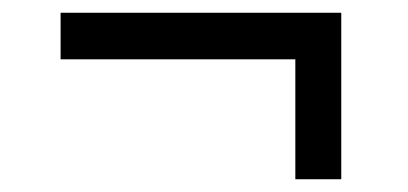

<svg xmlns="http://www.w3.org/2000/svg" viewBox="-20 -409 640 301"><path d="M443 -316H75V-389H515V-128H443Z"/></svg>

Font: Noto Sans Mono UI
Style: Regular
Weight: 400
Monospace: yes
Designer: Monotype Design team
Foundry: Monotype Imaging Inc.
Version: Version 1.000